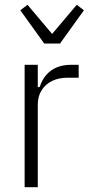

<svg xmlns="http://www.w3.org/2000/svg" viewBox="-20 -783 371 803"><path d="M138 0H83V-512H138V-419H146Q155 -448 173 -469Q191 -490 217 -501Q243 -512 277 -512H309V-458H263Q226 -458 198 -444.5Q170 -431 154 -405.5Q138 -380 138 -345ZM231 -601H165L65 -740L95 -763L198 -641L301 -763L331 -740Z"/></svg>

Font: IBM Plex Sans Condensed Light
Style: Regular
Weight: 300
Width: 3
Designer: Mike Abbink, Paul van der Laan, Pieter van Rosmalen
Foundry: Bold Monday
Version: Version 3.201